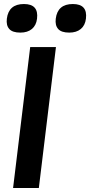

<svg xmlns="http://www.w3.org/2000/svg" viewBox="-20 -934 448 954"><path d="M14 -841Q23 -914 99 -914Q173 -914 164 -841Q160 -808 138.5 -790Q117 -772 81 -772Q42 -772 26 -790Q10 -808 14 -841ZM257 -841Q266 -914 342 -914Q416 -914 407 -841Q403 -808 381.5 -790Q360 -772 324 -772Q285 -772 269 -790Q253 -808 257 -841ZM130 -700H258L173 0H45Z"/></svg>

Font: Haskoy Bold
Style: Italic
Weight: 700
Designer: Ertekin Erdin
Foundry: Ertekin Erdin
Version: Version 2.000; ttfautohint (v1.8.4.7-5d5b)